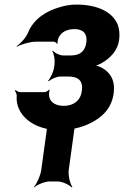

<svg xmlns="http://www.w3.org/2000/svg" viewBox="-20 -558 541 838"><path d="M337 -160C331 -116 297 -96 259 -96C228 -96 200 -108 195 -136C193 -143 194 -160 197 -165L194 -167C191 -162 181 -156 174 -156H68C61 -156 52 -161 49 -165L45 -162C48 -158 53 -148 53 -141C51 -119 55 -99 63 -82C90 -23 161 10 239 10C296 10 353 -5 397 -33C436 -57 468 -93 476 -149C484 -207 462 -241 425 -262C414 -268 397 -274 387 -273L388 -269C397 -270 415 -277 426 -284C462 -305 494 -338 500 -384C503 -409 501 -431 494 -450C469 -511 397 -538 314 -538C289 -538 264 -534 242 -527C184 -511 128 -477 103 -417C94 -394 69 -367 53 -357L54 -354C70 -364 111 -376 136 -376H215C220 -376 227 -371 229 -366L231 -368C230 -372 233 -388 236 -394C248 -420 276 -431 305 -431C341 -431 362 -413 357 -373C351 -332 327 -316 289 -316H256C240 -316 218 -327 211 -337L208 -334C216 -324 220 -296 218 -278L216 -263C213 -244 200 -216 190 -206L193 -203C202 -213 228 -224 244 -224H277C319 -224 344 -209 337 -160ZM280 184 304 10C307 -14 326 -51 340 -64L338 -66C323 -54 288 -40 268 -40H233C213 -40 183 -54 174 -66L172 -64C180 -51 187 -14 184 10L160 184C157 208 140 245 128 258L129 260C142 248 176 234 196 234H231C251 234 282 248 293 260L296 258C286 245 277 208 280 184Z"/></svg>

Font: Asimov
Style: EdgeNarIt
Weight: 500
Designer: Google
Version: Version 2.000980: 2014